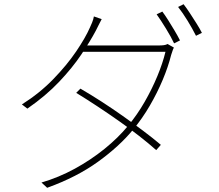

<svg xmlns="http://www.w3.org/2000/svg" viewBox="-20 -846 1040 912"><path d="M751 -791Q764 -774 779 -750Q794 -726 809 -701Q824 -676 835 -654L807 -640Q793 -670 768.5 -710Q744 -750 724 -778ZM852 -826Q866 -808 882 -783.5Q898 -759 913.5 -734.5Q929 -710 939 -690L911 -676Q894 -710 871 -747.5Q848 -785 826 -813ZM362 -425Q412 -396 463 -363Q514 -330 563.5 -295Q613 -260 659 -225.5Q705 -191 744 -158L722 -133Q686 -165 640.5 -200.5Q595 -236 544.5 -271.5Q494 -307 442.5 -341Q391 -375 342 -405ZM806 -620Q802 -613 798.5 -601.5Q795 -590 793 -585Q779 -529 753 -467Q727 -405 691.5 -344Q656 -283 612 -230Q547 -151 446 -78Q345 -5 204 46L177 21Q259 -3 335 -44.5Q411 -86 476 -138.5Q541 -191 588 -248Q632 -301 667 -362Q702 -423 727.5 -484.5Q753 -546 766 -600H363L381 -630H732Q749 -630 759 -631.5Q769 -633 776 -637ZM463 -755Q456 -742 448.5 -727Q441 -712 435 -700Q409 -651 366.5 -587.5Q324 -524 261 -457.5Q198 -391 110 -330L84 -350Q168 -403 233 -470Q298 -537 342 -602Q386 -667 407 -715Q411 -723 417.5 -739Q424 -755 426 -768Z"/></svg>

Font: Shanggu Sans SC VF
Style: Regular
Weight: 250
Designer: GuiWonder
Version: Version 1.021